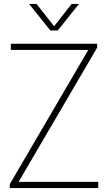

<svg xmlns="http://www.w3.org/2000/svg" viewBox="-20 -964 554 984"><path d="M30 0V-20L440 -721L447.5 -708H35.5V-740H478V-720L68 -19.5L60.5 -32H483.5V0ZM238 -808 129 -944H167L262.5 -823H252L347.5 -944H385L276 -808Z"/></svg>

Font: Encode Sans SC SemiCondensed Thin
Style: Regular
Weight: 250
Width: 4
Designer: Multiple Designers
Foundry: Impallari Type
Version: Version 3.002